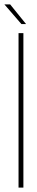

<svg xmlns="http://www.w3.org/2000/svg" viewBox="-44 -850 166 870"><path d="M53 -741 -24 -830H2L74 -741ZM40 0V-700H62V0Z"/></svg>

Font: Bebas Neue Light
Style: Regular
Weight: 300
Designer: Ryoichi Tsunekawa
Foundry: Ryoichi Tsunekawa
Version: Version 1.003;PS 001.003;hotconv 1.0.70;makeotf.lib2.5.58329